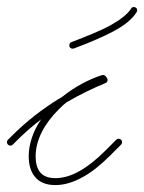

<svg xmlns="http://www.w3.org/2000/svg" viewBox="-30 -522 417 555"><path d="M176 -400C171 -398 169 -392 171 -387C173 -382 179 -380 184 -382C229 -399 267 -415 297 -431C329 -448 352 -466 365 -487C368 -491 367 -498 362 -500C358 -503 351 -502 349 -497C337 -479 316 -464 288 -448C258 -432 220 -417 176 -400ZM-7 -118C-11 -114 -11 -108 -7 -104C-3 -100 3 -100 7 -104L17 -114C41 -138 65 -159 89 -177C67 -145 53 -108 53 -70C53 -46 59 -25 71 -11C83 4 102 13 130 13C156 13 182 5 209 -10C235 -24 262 -46 289 -73L320 -104C324 -108 324 -114 320 -118C316 -122 310 -122 306 -118L275 -87C249 -61 224 -41 199 -27C176 -14 152 -7 130 -7C110 -7 95 -13 86 -24C77 -35 73 -51 73 -70C73 -120 101 -167 139 -205C146 -212 154 -220 162 -226C201 -249 239 -267 275 -282C275 -282 276 -282 276 -283H277C279 -284 280 -286 281 -289C281 -290 281 -293 280 -295C280 -295 280 -296 279 -296V-297L276 -301C276 -302 275 -302 275 -302C274 -303 274 -303 274 -303L273 -304C272 -304 272 -304 272 -304C271 -304 271 -304 271 -305C270 -305 270 -305 269 -305C268 -305 267 -305 267 -305H266H265C228 -293 187 -272 151 -243C147 -240 142 -237 138 -235C93 -207 48 -173 3 -128Z"/></svg>

Font: Mistral SingleLine OTF-SVG Regular
Style: Regular
Weight: 300
Designer: François Chastanet, Élisa Garzelli, Anais Alves, Morgane Autin
Foundry: institut supérieur des arts et du design Toulouse / isdaT
Version: Version 1.000;hotconv 1.0.117;makeotfexe 2.5.65602 DEVELOPME